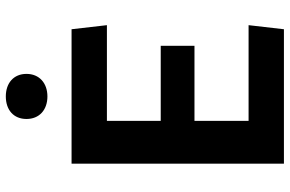

<svg xmlns="http://www.w3.org/2000/svg" viewBox="-188 -808 996 660"><g transform="rotate(-90 310.0 -478.0)"><path d="M77.5 0H539.5L553.5 -121.5H224.5V-307.5H482.5V-423.5H224.5V-608.5H553.5L539.5 -730H77.5ZM231 -885C231 -841 262 -813 308.5 -813C354.5 -813 386 -841 386 -885C386 -929 354.5 -956 308.5 -956C262 -956 231 -929 231 -885Z"/></g></svg>

Font: Monaspace Argon
Style: Bold
Weight: 700
Designer: Riley Cran & the Lettermatic Team
Foundry: Lettermatic
Version: Version 1.000 (Monaspace Argon)